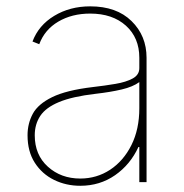

<svg xmlns="http://www.w3.org/2000/svg" viewBox="-20 -574 581 605"><path d="M233 11.4Q188.2 11.4 150.4 -7.1Q112.6 -25.6 89.7 -61.1Q66.8 -96.6 66.8 -147.7Q66.8 -184.7 83.3 -215.4Q99.8 -246.1 144.4 -267.9Q188.9 -289.8 272.7 -299.7Q310.4 -304 343.8 -309.7Q377.1 -315.3 398.1 -326.7Q419 -338.1 419 -359.4V-392Q419 -454.9 376.8 -493.1Q334.5 -531.2 264.2 -531.2Q206.7 -531.2 163.7 -505.9Q120.7 -480.5 103.7 -434.7L82.4 -443.2Q101.6 -494.3 150.9 -524.1Q200.3 -554 264.2 -554Q347.3 -554 394.5 -507.6Q441.8 -461.3 441.8 -392V0H419V-110.8H416.2Q390.6 -55.4 342.7 -22Q294.7 11.4 233 11.4ZM233 -11.4Q284.8 -11.4 327.1 -39.2Q369.3 -67.1 394.2 -117Q419 -166.9 419 -233V-315.3Q398.8 -300.4 363.5 -292.1Q328.1 -283.7 281.2 -278.4Q208.1 -269.9 166.2 -252.5Q124.3 -235.1 106.9 -208.8Q89.5 -182.5 89.5 -147.7Q89.5 -85.9 130.9 -48.7Q172.2 -11.4 233 -11.4Z"/></svg>

Font: Inter UI Thin
Style: Regular
Weight: 100
Designer: Rasmus Andersson
Foundry: rsms
Version: 3.2;8d6f07862